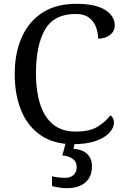

<svg xmlns="http://www.w3.org/2000/svg" viewBox="-20 -744 654 1004"><path d="M361 10Q262 10 194 -36Q126 -82 91.5 -164.5Q57 -247 57 -358Q57 -466 93.5 -548.5Q130 -631 201.5 -677.5Q273 -724 378 -724Q480 -724 530 -692Q580 -660 580 -612Q580 -580 555 -561Q530 -542 493 -542Q493 -573 482 -602.5Q471 -632 445.5 -651.5Q420 -671 376 -671Q263 -671 215.5 -589.5Q168 -508 168 -358Q168 -269 189.5 -200.5Q211 -132 257 -94Q303 -56 376 -56Q449 -56 490.5 -81.5Q532 -107 557 -141Q565 -136 570.5 -126.5Q576 -117 576 -102Q576 -77 553 -51Q530 -25 482.5 -7.5Q435 10 361 10ZM329 240Q313 240 291.5 237Q270 234 252 229V178Q290 186 320 186Q349 186 365 170.5Q381 155 381 130Q381 101 359.5 86Q338 71 306 69L327 -9H374L364 34Q413 38 437 62Q461 86 461 126Q461 179 427 209.5Q393 240 329 240Z"/></svg>

Font: Noto Serif Grantha
Style: Regular
Weight: 400
Designer: Monotype Design Team
Foundry: Monotype Imaging Inc.
Version: Version 2.004; ttfautohint (v1.8.4.7-5d5b)